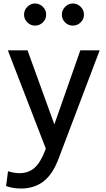

<svg xmlns="http://www.w3.org/2000/svg" viewBox="-20 -832 606 1102"><path d="M181 -685Q156 -685 137 -703.5Q118 -722 118 -748Q118 -774 137 -793Q156 -812 181 -812Q207 -812 226 -793Q245 -774 245 -748Q245 -722 226 -703.5Q207 -685 181 -685ZM398 -812Q424 -812 443 -793Q462 -774 462 -748Q462 -722 443 -703.5Q424 -685 398 -685Q372 -685 353.5 -703.5Q335 -722 335 -748Q335 -774 354 -793Q373 -812 398 -812ZM441 -543H552L318 74Q284 167 230.5 208.5Q177 250 101 250Q54 250 15 236L26 151Q64 162 91 162Q143 162 178 131.5Q213 101 242 24L243 21L25 -543H138L292 -118Z"/></svg>

Font: Martel Sans DemiBold
Style: Regular
Weight: 600
Designer: Dan Reynolds and Mathieu Réguer
Foundry: Dan Reynolds and Mathieu Réguer
Version: Version 1.001;PS 001.001;hotconv 1.0.70;makeotf.lib2.5.58329